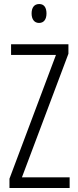

<svg xmlns="http://www.w3.org/2000/svg" viewBox="-20 -934 387 954"><path d="M175 -914C149 -914 137 -895 137 -867C137 -839 150 -820 174 -820C198 -820 211 -838 211 -867C211 -895 200 -914 175 -914ZM326 0V-53H89L320 -667V-714H35V-661H258L27 -46V0Z"/></svg>

Font: Noto Sans Bengali ExtraCondensed Light
Style: Regular
Weight: 300
Width: 2
Designer: Joana Ranito - Universal Thirst; Jelle Bosma - Monotype Design Team
Foundry: Universal Thirst ehf.
Version: Version 3.000